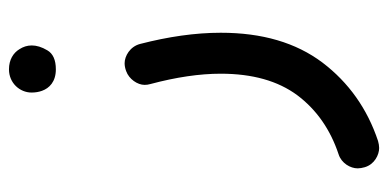

<svg xmlns="http://www.w3.org/2000/svg" viewBox="-238 -342 865 428"><g transform="rotate(-90 194.0 -128.5)"><path d="M249 -279.3C231 -272.9 218.3 -253.9 218.3 -238.3C218.3 -233.9 218.8 -229.5 220.2 -225.1C235.4 -168 243.2 -115.7 243.2 -68.4C243.2 2.4 227.1 59.1 195.3 102.1C163.1 145 119.1 175.8 63.5 194.3C43.5 200.7 32.2 220.7 32.2 236.8C32.2 241.7 33.2 247.1 34.7 252.4C41 274.4 62.5 284.7 77.6 284.7C82.5 284.7 87.9 283.7 93.3 282.2C165 258.3 223.6 216.8 268.1 158.2C312.5 99.1 334.5 23.9 334.5 -68.4C334.5 -125.5 325.7 -185.5 309.6 -248C303.7 -271 282.2 -282.7 266.6 -282.7C261.2 -282.7 255.4 -281.7 249 -279.3ZM201.2 -490.2C201.2 -481.4 202.6 -473.6 205.1 -466.8C210.9 -450.7 225.1 -436 252.9 -436C273.9 -436 288.1 -442.4 295.4 -455.1C302.7 -467.3 306.2 -479 306.2 -489.7C306.2 -500 303.2 -508.8 297.9 -517.1C289.6 -530.8 274.4 -540.5 252.9 -540.5C222.2 -540.5 201.2 -516.1 201.2 -490.2Z"/></g></svg>

Font: Mikhak Medium
Style: Regular
Weight: 500
Designer: Amin Abedi
Version: Version 3.2